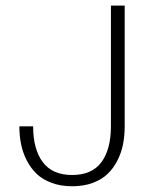

<svg xmlns="http://www.w3.org/2000/svg" viewBox="-20 -666 570 682"><path d="M374 -646H422.9V-217.3Q422.9 -183.6 417 -153.6Q411.1 -123.5 397 -95.7Q382.8 -67.9 361.8 -47.9Q340.8 -27.8 308.8 -16.1Q276.9 -4.4 236.3 -4.4Q195.8 -4.4 163.6 -16.4Q131.3 -28.3 110.4 -48.3Q89.4 -68.4 75.2 -95.9Q61 -123.5 54.9 -153.8Q48.8 -184.1 48.8 -217.3H97.7Q97.7 -136.2 131.8 -90.3Q166 -44.4 236.3 -44.4Q306.6 -44.4 340.3 -90.1Q374 -135.7 374 -217.3Z"/></svg>

Font: AzarMehrMonospaced
Style: SansRegular
Weight: 1
Designer: Amin Abedi
Version: Version 1.00